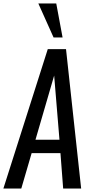

<svg xmlns="http://www.w3.org/2000/svg" viewBox="-24 -1095 535 1115"><path d="M287.1 -877.4 198.7 -1074.7H302.7L339.4 -877.4ZM-4.4 0 253.4 -809.6H359.4L447.3 0H342.8L327.1 -205.6H159.7L99.6 0ZM182.1 -283.7H321.3L290.5 -656.2Z"/></svg>

Font: Oswald
Style: Regular
Weight: 400
Designer: Vernon Adams
Foundry: Vernon Adams
Version: 3.0; ttfautohint (v0.94.23-7a4d-dirty) -l 8 -r 50 -G 200 -x 